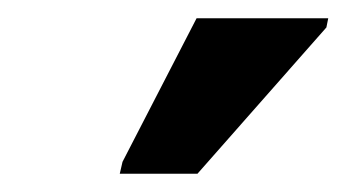

<svg xmlns="http://www.w3.org/2000/svg" viewBox="-20 -796 379 210"><path d="M111 -606H196L337 -766L339 -776H195L114 -619Z"/></svg>

Font: Noto Sans SemiBold
Style: Italic
Weight: 600
Italic angle: -12°
Designer: Monotype Design Team
Foundry: Monotype Imaging Inc.
Version: Version 2.013